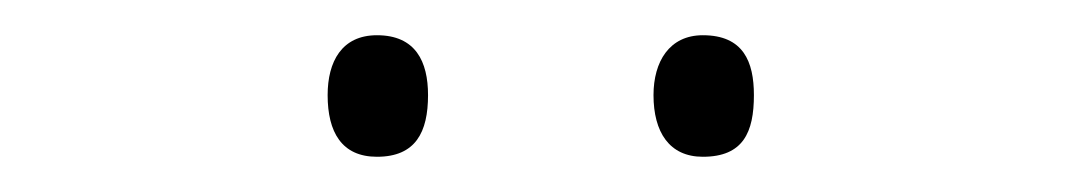

<svg xmlns="http://www.w3.org/2000/svg" viewBox="-20 -733 616 109"><path d="M166 -679C166 -658 174 -644 194 -644C216 -644 223 -658 223 -679C223 -698 216 -713 194 -713C174 -713 166 -698 166 -679ZM351 -679C351 -658 360 -644 379 -644C402 -644 408 -658 408 -679C408 -698 402 -713 379 -713C360 -713 351 -698 351 -679Z"/></svg>

Font: Noto Sans Gurmukhi UI ExtraLight
Style: Regular
Weight: 200
Designer: Jelle Bosma - Monotype Design Team
Foundry: Monotype Imaging Inc.
Version: Version 2.004